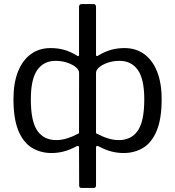

<svg xmlns="http://www.w3.org/2000/svg" viewBox="-20 -762 864 947"><path d="M381.4 165Q370.4 165 370.4 152.4L369.8 -33.6Q369.8 -47.4 354.5 -39Q324.9 -22.9 295 -15.1Q265 -7.2 234.3 -7.2Q180.6 -7.2 138 -32.8Q95.5 -58.3 70.9 -116.8Q46.4 -175.3 46.4 -272.8Q46.4 -352.4 68.7 -408.6Q91 -464.8 132.1 -494.8Q173.1 -524.9 229.5 -524.9Q264.8 -524.9 295.6 -516.4Q326.4 -507.8 358 -488.7Q369.8 -479.9 369.8 -491.4V-727.5Q369.8 -742 383.5 -742H441.1Q453.6 -742 453.6 -727.7V-491.4Q453.6 -486.1 457.5 -485.4Q461.4 -484.7 465.7 -488.7Q497.3 -507.8 528.6 -516.4Q559.9 -524.9 594.2 -524.9Q650.9 -524.9 691.8 -494.8Q732.7 -464.8 755 -408.6Q777.3 -352.4 777.3 -272.8Q777.3 -175.3 752.8 -116.8Q728.2 -58.3 686 -32.8Q643.9 -7.2 589.4 -7.2Q558.7 -7.2 528.7 -15.1Q498.8 -22.9 469.2 -39Q461.4 -43.3 457.5 -42.2Q453.6 -41.1 453.6 -33.6V152.2Q453.6 165 442.1 165ZM257.9 -71Q283.7 -71 311.5 -79.7Q339.3 -88.5 369.8 -104.8L370.1 -402.7Q370.1 -416.6 354.5 -430.1Q338.9 -443.5 312.4 -452.7Q285.8 -461.9 253.6 -461.9Q196.4 -461.9 164.2 -417.2Q132.1 -372.6 132.1 -271.6Q132.1 -164 164 -117.5Q195.9 -71 257.9 -71ZM565.8 -71Q627.8 -71 659.7 -117.5Q691.6 -164 691.6 -271.6Q691.6 -372.6 659.6 -417.2Q627.6 -461.9 570.1 -461.9Q538.2 -461.9 511.5 -452.7Q484.8 -443.5 469.2 -430.1Q453.6 -416.6 453.6 -402.7V-104.8Q484.2 -88.5 512.1 -79.7Q540 -71 565.8 -71Z"/></svg>

Font: Libre Franklin Thin
Style: Regular
Weight: 100
Designer: Pablo Impallari, Rodrigo Fuenzalida, Nhung Nguyen
Foundry: Impallari Type
Version: Version 3.000